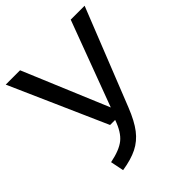

<svg xmlns="http://www.w3.org/2000/svg" viewBox="-196 -807 938 938"><g transform="rotate(-45 272.5 -338.5)"><path d="M345 -186Q318 -118 288 -79Q258 -40 216 -19Q174 2 110 12L96 -57Q166 -71 200 -98.5Q234 -126 256 -189H221L0 -689H99L284 -247L449 -689H545Z"/></g></svg>

Font: Fira Sans
Style: Regular
Weight: 400
Designer: bBox Type GmbH & Carrois Corporate GbR & Edenspiekermann AG
Foundry: bBox Type GmbH & Carrois Corporate GbR & Edenspiekermann AG
Version: Version 4.301